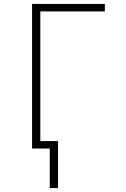

<svg xmlns="http://www.w3.org/2000/svg" viewBox="-20 -755 640 976"><path d="M233 201V0H143V-735H513V-697H185V-38H275V201Z"/></svg>

Font: Iosevka SS04 XLt Ex
Style: Regular
Weight: 200
Width: 7
Monospace: yes
Designer: Belleve Invis
Foundry: Belleve Invis
Version: Version 19.0.0; ttfautohint (v1.8.4)